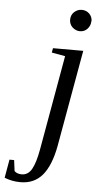

<svg xmlns="http://www.w3.org/2000/svg" viewBox="-168 -698 504 948"><g transform="rotate(5 84.0 -224.0)"><path d="M-29 213H-31Q-72 213 -109 198L-93 107H-70L-63 161Q-50 174 -27 174Q5 174 23 142Q41 110 53 43L136 -426L69 -438L73 -460H223L138 18Q120 116 79 165Q38 213 -29 213ZM251 -609 250 -608Q250 -588 235 -571Q220 -555 198 -555Q178 -555 161 -570Q145 -585 145 -608Q145 -631 161 -646Q178 -661 198 -661Q221 -661 236 -646Q251 -631 251 -609Z"/></g></svg>

Font: Libra Serif Modern
Style: Italic
Weight: 400
Italic angle: -12°
Designer: Stefan Peev, Context Ltd
Foundry: Stefan Peev, Context Ltd
Version: Version 1.000